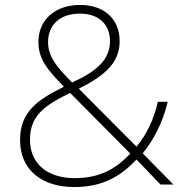

<svg xmlns="http://www.w3.org/2000/svg" viewBox="-20 -745 748 775"><path d="M304 -725C203 -725 135 -666 135 -575C135 -505 174 -461 238 -395C126 -340 61 -290 61 -180C61 -58 150 10 280 10C398 10 469 -36 531 -101L628 0H680L556 -126C602 -183 637 -251 657 -334H617C601 -262 570 -199 531 -153L298 -387C398 -437 463 -489 463 -579C463 -670 398 -725 304 -725ZM303 -690C377 -690 424 -648 424 -579C424 -503 368 -456 271 -412C209 -475 174 -516 174 -575C174 -646 223 -690 303 -690ZM263 -370 506 -125C449 -65 386 -26 281 -26C173 -26 101 -83 101 -181C101 -278 159 -319 263 -370Z"/></svg>

Font: Noto Sans Sinhala UI ExtraLight
Style: Regular
Weight: 200
Designer: Jelle Bosma - Monotype Design Team
Foundry: Monotype Imaging Inc.
Version: Version 2.006